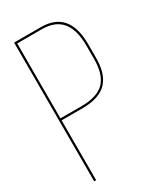

<svg xmlns="http://www.w3.org/2000/svg" viewBox="-178 -770 714 839"><g transform="rotate(-30 178.5 -350.0)"><path d="M40 -700H175Q317 -700 317 -532V-464Q317 -381 278 -341.5Q239 -302 156 -302H50V0H40ZM50 -312H156Q236 -312 271.5 -348.5Q307 -385 307 -464V-532Q307 -690 175 -690H50Z"/></g></svg>

Font: Bebas Neue Thin
Style: Regular
Weight: 200
Designer: Ryoichi Tsunekawa
Foundry: Ryoichi Tsunekawa
Version: Version 1.003;PS 001.003;hotconv 1.0.70;makeotf.lib2.5.58329